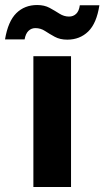

<svg xmlns="http://www.w3.org/2000/svg" viewBox="-65 -745 416 765"><path d="M68 0V-521H218V0ZM203 -587Q174 -587 153 -598.5Q132 -610 114.5 -621.5Q97 -633 76 -633Q60 -633 48.5 -622Q37 -611 33 -588H-45Q-33 -660 0 -692.5Q33 -725 83 -725Q112 -725 133 -713.5Q154 -702 172 -690.5Q190 -679 210 -679Q227 -679 238.5 -690Q250 -701 253 -724H331Q320 -652 286.5 -619.5Q253 -587 203 -587Z"/></svg>

Font: DM Sans 10pt Black
Style: Regular
Weight: 900
Version: Version 4.004;gftools[0.9.30]